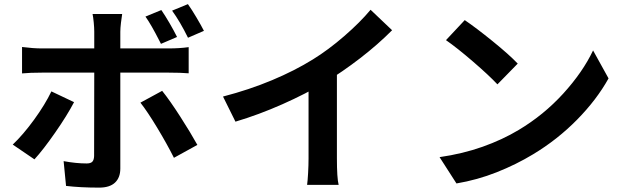

<svg xmlns="http://www.w3.org/2000/svg" viewBox="-20 -836 2970 912"><path d="M821 -660.4 744.6 -627.7Q741 -635.5 737.1 -642.3Q697.8 -719.7 670.9 -757.3L746.3 -788.3Q763.9 -762.9 785.2 -726.4Q806.4 -689.9 821 -660.4ZM948.7 -689.5 873 -656.7Q835 -733.9 797.4 -785.4L872.6 -816.4Q891.6 -789.6 913.3 -752.8Q935.1 -716.1 948.7 -689.5ZM551.5 -685.1V-489.3V-35.4Q551.5 7.8 526.2 31.5Q501 55.2 450.9 55.2Q361.6 55.2 293.7 47.1L282.2 -70.6Q341.3 -59.6 391.4 -59.6Q410.4 -59.6 418.3 -67.6Q426.3 -75.7 427 -94.5Q427.7 -174.3 427.7 -489.3V-685.8Q427.7 -704.1 425.2 -730Q422.6 -755.9 419.7 -769.5H560.3Q557.6 -754.2 554.6 -727.9Q551.5 -701.7 551.5 -685.1ZM178 -606H781.2Q832.8 -606 876.2 -612.1V-487.8Q837.9 -491 782.2 -491H178.2Q122.6 -491 84.7 -487.3V-612.8Q138.7 -606 178 -606ZM143.6 -79.1 40.5 -149.2Q89.6 -195.6 142 -267.6Q194.3 -339.6 224.1 -401.9L331.8 -350.8Q298.8 -287.6 241.8 -205.8Q184.8 -124 143.6 -79.1ZM917.5 -147.7 806.2 -86.4Q773.2 -152.1 727.1 -228.6Q680.9 -305.2 647 -348.4L750.2 -404.5Q786.1 -360.1 835.9 -282.6Q885.7 -205.1 917.5 -147.7Z M1465.8 -553.5Q1539.8 -599.1 1615.5 -664.8Q1691.2 -730.5 1740.2 -789.6L1842.5 -692.4Q1775.6 -625 1691 -559.7Q1606.4 -494.4 1521 -442.9Q1433.3 -390.6 1321.5 -340.9Q1209.7 -291.3 1098.4 -258.1L1039.3 -377.4Q1164.3 -409.9 1272.1 -455.1Q1379.9 -500.2 1465.8 -553.5ZM1588.6 42.2H1438.7Q1441.4 23.4 1443.5 -14.2Q1445.6 -51.8 1445.6 -84V-491.9L1580.3 -524.2V-84Q1580.3 9.8 1588.6 42.2Z M2439.2 -533.9 2342.8 -435.3Q2303 -477.8 2226.8 -543.5Q2150.6 -609.1 2098.4 -645.3L2187.5 -740.5Q2241.9 -703.6 2320.2 -640.1Q2398.4 -576.7 2439.2 -533.9ZM2443.4 -218.5Q2562.5 -289.6 2655.3 -391.4Q2748 -493.2 2797.1 -596.4L2870.6 -463.6Q2814 -361.8 2720.7 -267.1Q2627.4 -172.4 2512 -103Q2431.4 -54.2 2339.1 -17.7Q2246.8 18.8 2148.2 35.4L2067.9 -89.6Q2178 -105.5 2272.3 -138.9Q2366.7 -172.4 2443.4 -218.5Z"/></svg>

Font: Min Sans VF VF
Style: Regular
Weight: 400
Designer: Jinseong-Kim, NotoSansCJK, Nunito
Foundry: Jinseong-Kim
Version: Version 1.420;Glyphs 3.1.2 (3151)